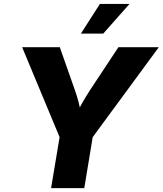

<svg xmlns="http://www.w3.org/2000/svg" viewBox="-20 -971 840 991"><path d="M243.7 0 287.6 -263.2 94.2 -727.5H288.6L366.2 -506.8Q377.4 -475.6 385.5 -444.1Q393.6 -412.6 400.4 -372.6H369.6Q389.2 -413.1 407.2 -444.6Q425.3 -476.1 445.3 -506.8L591.3 -727.5H799.8L458.5 -263.2L415 0ZM397.5 -797.4 495.6 -950.7H648.4L512.7 -797.4Z"/></svg>

Font: Inter 18pt ExtraBold
Style: Italic
Weight: 800
Italic angle: -9.3988°
Designer: Rasmus Andersson
Foundry: rsms
Version: Version 4.001;git-66647c0bb